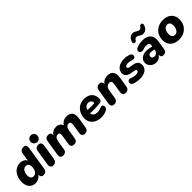

<svg xmlns="http://www.w3.org/2000/svg" viewBox="378 -2304 3864 3864"><g transform="rotate(-45 2310.0 -371.5)"><path d="M210 11C275 11 332 -19 371 -71C368 -21 393 9 440 9C497 9 529 -20 538 -77L618 -580C628 -643 602 -679 548 -679C491 -679 458 -652 449 -595L421 -424C395 -475 342 -503 277 -503C127 -503 28 -375 28 -203C28 -72 100 11 210 11ZM282 -116C231 -116 201 -151 201 -212C201 -307 243 -376 313 -376C364 -376 394 -341 394 -280C394 -186 352 -116 282 -116Z M716 9C774 9 806 -20 816 -76L867 -401C877 -464 851 -501 797 -501C740 -501 707 -472 698 -416L646 -91C636 -28 663 9 716 9ZM821 -552C874 -552 915 -594 915 -646C915 -699 874 -741 821 -741C768 -741 727 -699 727 -646C727 -594 768 -552 821 -552Z M996 9C1054 9 1088 -18 1096 -73L1126 -262C1137 -331 1170 -371 1220 -371C1260 -371 1276 -343 1267 -289L1236 -87C1226 -26 1253 9 1309 9C1364 9 1397 -19 1405 -73L1435 -262C1446 -331 1479 -371 1529 -371C1569 -371 1585 -342 1576 -289L1545 -87C1536 -26 1562 9 1619 9C1673 9 1706 -19 1714 -73L1749 -291C1772 -439 1708 -503 1603 -503C1532 -503 1472 -473 1435 -413C1411 -473 1366 -503 1300 -503C1244 -503 1186 -479 1147 -422C1149 -473 1123 -501 1074 -501C1020 -501 987 -473 979 -419L926 -87C916 -26 943 9 996 9Z M2085 11C2135 11 2196 0 2243 -25C2319 -63 2291 -182 2210 -142C2180 -127 2140 -117 2103 -117C2031 -117 1983 -152 1980 -210C2077 -202 2176 -207 2262 -217C2285 -220 2315 -233 2319 -266C2333 -382 2275 -497 2103 -502C1944 -507 1826 -387 1824 -218C1822 -86 1928 11 2085 11ZM1992 -295 1993 -301C2003 -346 2045 -390 2105 -387C2166 -383 2191 -347 2187 -296C2125 -287 2058 -290 1992 -295Z M2451 8C2508 8 2541 -21 2550 -78L2579 -262C2590 -330 2628 -371 2686 -371C2733 -371 2748 -342 2739 -288L2708 -93C2698 -30 2725 8 2779 8C2836 8 2869 -21 2878 -78L2912 -291C2935 -439 2870 -503 2764 -503C2693 -503 2636 -474 2601 -421C2606 -473 2578 -501 2530 -501C2475 -501 2441 -472 2432 -416L2381 -93C2371 -30 2397 8 2451 8Z M3184 11C3321 11 3412 -50 3412 -162C3412 -231 3368 -277 3277 -292L3188 -307C3162 -312 3153 -324 3153 -339C3153 -367 3179 -387 3235 -387C3268 -387 3307 -378 3339 -365C3420 -335 3464 -442 3379 -476C3338 -494 3285 -503 3243 -503C3083 -503 3001 -421 3001 -329C3001 -261 3046 -213 3128 -200L3217 -185C3248 -179 3260 -169 3260 -150C3260 -125 3236 -105 3183 -105C3141 -105 3096 -115 3055 -133C2974 -166 2931 -51 3017 -18C3060 0 3122 11 3184 11Z M3646 11C3704 11 3756 -13 3788 -72C3783 -17 3809 9 3855 9C3907 9 3939 -20 3948 -76L3977 -263C3998 -393 3942 -503 3763 -503C3712 -503 3662 -496 3603 -475C3501 -441 3550 -326 3637 -355C3679 -371 3700 -377 3739 -377C3802 -377 3829 -350 3821 -303L3817 -275L3752 -290C3579 -328 3477 -249 3477 -145C3477 -62 3551 11 3646 11ZM3624 -575C3648 -574 3661 -585 3673 -606C3683 -627 3703 -638 3726 -638C3774 -638 3802 -583 3870 -583C3935 -583 3986 -627 4006 -707C4013 -735 3998 -752 3971 -754C3947 -755 3934 -744 3922 -723C3912 -703 3892 -691 3869 -691C3817 -691 3793 -746 3725 -746C3661 -746 3610 -702 3589 -622C3582 -594 3598 -577 3624 -575ZM3642 -156C3642 -196 3673 -228 3753 -211L3805 -201L3803 -188C3795 -136 3758 -101 3705 -101C3668 -101 3642 -122 3642 -156Z M4301 11C4449 11 4590 -86 4590 -274C4590 -412 4498 -503 4340 -503C4192 -503 4051 -406 4051 -218C4051 -80 4142 11 4301 11ZM4305 -116C4254 -116 4224 -151 4224 -212C4224 -307 4266 -376 4336 -376C4387 -376 4417 -341 4417 -280C4417 -185 4375 -116 4305 -116Z"/></g></svg>

Font: SN Pro Heavy
Style: Italic
Weight: 800
Italic angle: -9°
Designer: Tobias Whetton
Foundry: Supernotes
Version: Version 1.001;Glyphs 3.2 (3249)